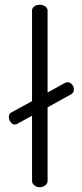

<svg xmlns="http://www.w3.org/2000/svg" viewBox="-20 -783 344 803"><path d="M179 -739V-396L253 -437Q257 -439 263 -439Q273 -439 281 -430Q289 -421 289 -410Q289 -395 278 -389L179 -334V-26Q179 -16 169.5 -8Q160 0 146 0Q133 0 123.5 -8Q114 -16 114 -26V-299L52 -265Q47 -262 42 -262Q32 -262 24.5 -272Q17 -282 17 -294Q17 -308 28 -313L114 -360V-739Q114 -749 123 -756Q132 -763 146 -763Q160 -763 169.5 -756Q179 -749 179 -739Z"/></svg>

Font: Dosis
Style: Book
Weight: 400
Designer: EdgarTolentino, PabloImpallari, IginoMarini
Foundry: EdgarTolentino, PabloImpallari, IginoMarini
Version: Version 1.007